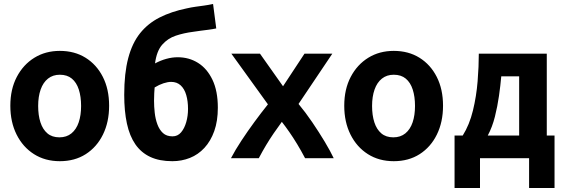

<svg xmlns="http://www.w3.org/2000/svg" viewBox="-20 -796 2840 966"><path d="M281 15Q207 15 151 -20.5Q95 -56 63.5 -119Q32 -182 32 -264Q32 -347 64.5 -409Q97 -471 153 -505.5Q209 -540 281 -540Q355 -540 410.5 -505.5Q466 -471 497.5 -409Q529 -347 529 -264Q529 -182 498 -119Q467 -56 411.5 -20.5Q356 15 281 15ZM279 -105Q315 -105 339.5 -125Q364 -145 376 -180.5Q388 -216 388 -263Q388 -310 376.5 -345.5Q365 -381 341.5 -400.5Q318 -420 281 -420Q246 -420 221.5 -400.5Q197 -381 184.5 -345.5Q172 -310 172 -263Q172 -216 183.5 -180.5Q195 -145 218.5 -125Q242 -105 279 -105Z M847 15Q782 15 736 -6.5Q690 -28 661 -70Q632 -112 618.5 -174.5Q605 -237 605 -319Q605 -427 625 -503Q645 -579 684.5 -628.5Q724 -678 783 -708Q842 -738 920 -754Q942 -759 963.5 -762Q985 -765 1007 -768Q1029 -771 1052 -776L1068 -653Q1049 -649 1029.5 -646.5Q1010 -644 990.5 -641.5Q971 -639 952 -636Q905 -630 864.5 -616.5Q824 -603 796 -571Q768 -539 760 -477Q788 -492 817 -500Q846 -508 874 -508Q931 -508 976.5 -479.5Q1022 -451 1049 -394.5Q1076 -338 1076 -254Q1076 -187 1058 -136.5Q1040 -86 1008.5 -52Q977 -18 935.5 -1.5Q894 15 847 15ZM848 -110Q874 -110 891 -130Q908 -150 917 -181.5Q926 -213 926 -248Q926 -287 917 -318Q908 -349 889 -366.5Q870 -384 841 -384Q824 -384 802.5 -377Q781 -370 758 -356Q757 -344 756 -326.5Q755 -309 755 -289Q755 -260 758.5 -228.5Q762 -197 772 -170Q782 -143 800 -126.5Q818 -110 848 -110Z M1142 0Q1164 -42 1195 -89Q1226 -136 1260.5 -183Q1295 -230 1328 -271L1144 -526H1288L1404 -362L1512 -526H1652L1482 -273Q1517 -231 1551 -181Q1585 -131 1613.5 -83.5Q1642 -36 1659 0H1515Q1495 -38 1475 -71Q1455 -104 1435.5 -132Q1416 -160 1398 -183Q1376 -153 1356.5 -124.5Q1337 -96 1319 -66Q1301 -36 1282 0Z M1961 15Q1887 15 1831 -20.5Q1775 -56 1743.5 -119Q1712 -182 1712 -264Q1712 -347 1744.5 -409Q1777 -471 1833 -505.5Q1889 -540 1961 -540Q2035 -540 2090.5 -505.5Q2146 -471 2177.5 -409Q2209 -347 2209 -264Q2209 -182 2178 -119Q2147 -56 2091.5 -20.5Q2036 15 1961 15ZM1959 -105Q1995 -105 2019.5 -125Q2044 -145 2056 -180.5Q2068 -216 2068 -263Q2068 -310 2056.5 -345.5Q2045 -381 2021.5 -400.5Q1998 -420 1961 -420Q1926 -420 1901.5 -400.5Q1877 -381 1864.5 -345.5Q1852 -310 1852 -263Q1852 -216 1863.5 -180.5Q1875 -145 1898.5 -125Q1922 -105 1959 -105Z M2267 150V-114H2308Q2342 -168 2359.5 -240Q2377 -312 2383 -387Q2389 -462 2389 -526H2731V-114H2770V150H2642V0H2395V150ZM2434 -114H2592V-412H2502Q2498 -366 2490.5 -313.5Q2483 -261 2470 -209Q2457 -157 2434 -114Z"/></svg>

Font: Ubuntu Sans Mono
Style: Regular
Weight: 400
Monospace: yes
Designer: Dalton Maag Ltd
Foundry: Dalton Maag Ltd
Version: Version 1.006